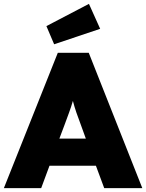

<svg xmlns="http://www.w3.org/2000/svg" viewBox="-32 -973 756 993"><path d="M-12 0 267 -700H427L704 0H507L464 -116H224L181 0ZM301 -325 275 -256H412L387 -325Q373 -362 363 -391Q353 -420 345 -451Q336 -420 325.5 -391.5Q315 -363 301 -325ZM248 -744 208 -838 428 -953 486 -824Z"/></svg>

Font: Lexend Deca ExtraBold
Style: Regular
Weight: 800
Designer: Bonnie Shaver-Troup, Thomas Jockin
Foundry: Lexend
Version: Version 1.008; ttfautohint (v1.8.4.7-5d5b)